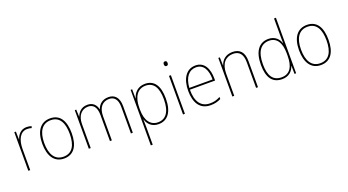

<svg xmlns="http://www.w3.org/2000/svg" viewBox="-64 -1498 4472 2469"><g transform="rotate(-20 2171.5 -264.0)"><path d="M252 -536C174 -536 129 -478 111 -420H109L106 -528H84V0H110V-290C110 -410 155 -510 252 -510C276 -510 295 -507 313 -501L320 -525C300 -532 277 -536 252 -536Z M774 -264C774 -423 718 -538 576 -538C444 -538 371 -436 371 -265C371 -97 439 10 573 10C710 10 774 -97 774 -264ZM398 -265C398 -421 459 -513 576 -513C701 -513 747 -408 747 -264C747 -110 694 -15 573 -15C454 -15 398 -112 398 -265Z M1375 -538C1291 -538 1242 -493 1219 -430H1217C1203 -495 1159 -538 1087 -538C995 -538 957 -478 938 -431H936L932 -528H912V0H938V-329C938 -445 1000 -513 1087 -513C1151 -513 1201 -471 1201 -358V0H1227V-331C1227 -454 1288 -513 1375 -513C1439 -513 1488 -470 1488 -364V0H1514V-366C1514 -484 1457 -538 1375 -538Z M1874 -538C1773 -538 1720 -472 1700 -403H1698L1697 -528H1676V232H1702V-4C1702 -42 1701 -80 1700 -113H1702C1721 -49 1771 10 1866 10C1989 10 2064 -85 2064 -269C2064 -447 1998 -538 1874 -538ZM1873 -513C1982 -513 2037 -430 2037 -269C2037 -93 1970 -15 1867 -15C1767 -15 1702 -94 1702 -246V-275C1702 -419 1762 -513 1873 -513Z M2215 -722C2195 -722 2189 -706 2189 -690C2189 -673 2195 -658 2214 -658C2235 -658 2241 -672 2241 -690C2241 -706 2237 -722 2215 -722ZM2227 -528H2201V0H2227Z M2565 -538C2431 -538 2367 -416 2367 -261C2367 -100 2431 10 2578 10C2634 10 2677 -1 2719 -23V-51C2667 -24 2631 -15 2578 -15C2456 -15 2392 -105 2393 -269H2738V-295C2738 -427 2689 -538 2565 -538ZM2565 -513C2667 -513 2713 -420 2712 -293H2394C2404 -438 2469 -513 2565 -513Z M3071 -538C2971 -538 2921 -477 2902 -416H2900L2897 -528H2876V0H2902V-305C2902 -446 2973 -513 3071 -513C3152 -513 3201 -465 3201 -352V0H3227V-357C3227 -481 3170 -538 3071 -538Z M3557 10C3653 10 3703 -48 3723 -110H3725L3727 0H3749V-760H3723V-526C3723 -491 3723 -457 3725 -420H3723C3705 -482 3652 -538 3563 -538C3433 -538 3360 -438 3360 -255C3360 -83 3424 10 3557 10ZM3557 -15C3440 -15 3387 -98 3387 -255C3387 -426 3450 -513 3564 -513C3668 -513 3723 -428 3723 -284V-248C3723 -103 3673 -15 3557 -15Z M4288 -264C4288 -423 4232 -538 4090 -538C3958 -538 3885 -436 3885 -265C3885 -97 3953 10 4087 10C4224 10 4288 -97 4288 -264ZM3912 -265C3912 -421 3973 -513 4090 -513C4215 -513 4261 -408 4261 -264C4261 -110 4208 -15 4087 -15C3968 -15 3912 -112 3912 -265Z"/></g></svg>

Font: Noto Sans Malayalam SemiCondensed Thin
Style: Regular
Weight: 100
Width: 4
Designer: Jelle Bosma - Monotype Design Team
Foundry: Monotype Imaging Inc.
Version: Version 2.104